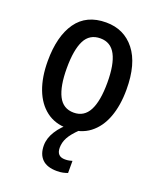

<svg xmlns="http://www.w3.org/2000/svg" viewBox="-143 -638 790 953"><g transform="rotate(20 251.5 -161.5)"><path d="M460 -271Q460 -187 436.5 -124Q413 -61 366.5 -25.5Q320 10 250 10Q184 10 138 -25Q92 -60 68 -123Q44 -186 44 -271Q44 -402 96 -476Q148 -550 252 -550Q347 -550 403.5 -478.5Q460 -407 460 -271ZM145 -270Q145 -175 170.5 -124.5Q196 -74 252 -74Q307 -74 333 -124Q359 -174 359 -271Q359 -367 333 -416.5Q307 -466 252 -466Q195 -466 170 -416.5Q145 -367 145 -270ZM247 113Q247 159 291 159Q304 159 313 157Q322 155 329 153V217Q318 221 304.5 224Q291 227 273 227Q221 227 195 201.5Q169 176 169 129Q169 91 193 53Q217 15 256 -14L309 0Q275 33 261 59Q247 85 247 113Z"/></g></svg>

Font: Noto Sans Condensed Medium
Style: Regular
Weight: 500
Width: 3
Designer: Monotype Design Team
Foundry: Monotype Imaging Inc.
Version: Version 2.013; ttfautohint (v1.8.4.7-5d5b)